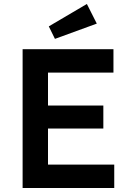

<svg xmlns="http://www.w3.org/2000/svg" viewBox="-20 -948 665 968"><path d="M94 0V-700H552V-582H222V-416H501V-300H222V-118H556V0ZM257 -752 226 -815 418 -928 468 -829Z"/></svg>

Font: Mach Medium
Style: Regular
Weight: 500
Version: Version 1.002